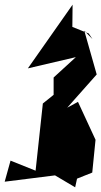

<svg xmlns="http://www.w3.org/2000/svg" viewBox="-49 -763 433 820"><path d="M280 0 345 -26 359 -166 284 -328 238 -303 364 -445 311 -632 346 -596 330 -620 260 -648 261 -743 70 -471 275 -519 180 -432V-358L134 -321L103 -34L-4 -77L-29 13L186 -14L272 37Z"/></svg>

Font: Asimov Silicon
Style: Regular
Weight: 400
Designer: Google
Version: Version 2.000980; 2014